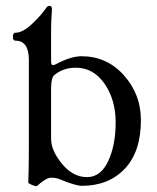

<svg xmlns="http://www.w3.org/2000/svg" viewBox="-20 -614 529 646"><path d="M77.1 -127V-412.1Q77.1 -477.1 32.2 -477.1Q23.4 -477.1 23.4 -490.5Q23.4 -503.9 32.2 -503.9Q56.2 -503.9 87.4 -533.2Q118.7 -562.5 136.2 -588.4Q140.1 -594.2 147.9 -594.2Q154.8 -594.2 154.8 -582Q151.9 -542.5 151.9 -518.1V-408.2Q151.9 -394.5 158.2 -395Q162.6 -395 168 -397.9Q218.3 -424.8 253.9 -424.8Q339.8 -424.8 397 -360.6Q454.1 -296.4 454.1 -210Q454.1 -103.5 399.7 -46.1Q345.2 11.2 255.9 11.2Q233.9 11.2 180.2 -11.2Q168.5 -16.1 151.9 -16.1Q135.3 -16.1 105 11.2Q103.5 12.2 100.6 12.2Q97.7 12.2 90.3 9.3Q75.2 3.4 75.2 0Q77.1 -44.9 77.1 -127ZM151.9 -147Q151.9 -107.4 188.7 -62.7Q225.6 -18.1 272.5 -18.1Q319.3 -18.1 344.2 -72.3Q369.1 -126 369.1 -202.1Q369.1 -278.3 331.8 -332.3Q294.4 -386.2 234.9 -386.2Q192.9 -386.2 163.1 -361.8Q151.9 -353 151.9 -315.9Z"/></svg>

Font: Junicode
Style: Regular
Weight: 400
Designer: Peter S. Baker
Foundry: Briery Creek Software
Version: Version 0.7.2